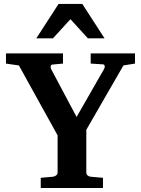

<svg xmlns="http://www.w3.org/2000/svg" viewBox="-20 -937 703 957"><path d="M595.2 -610.8 410.2 -290V-78.1Q410.2 -68.4 416.5 -62.7Q422.9 -57.1 432.1 -56.2L493.2 -50.8V0H183.1V-50.8L244.1 -56.2Q252.4 -57.1 259.8 -62.7Q267.1 -68.4 267.1 -78.1V-262.2L74.2 -610.8L9.8 -620.1V-670.9H293.9V-620.1L241.2 -615.2Q235.8 -615.2 233.2 -607.9Q230.5 -600.6 235.8 -590.8L361.8 -354L498 -591.8Q503.4 -601.1 501.7 -608.6Q500 -616.2 493.2 -616.2L432.1 -620.1V-670.9H652.8V-620.1ZM418 -746.1 331.1 -841.3 244.1 -746.1H161.1L272 -917.5H390.1L501 -746.1Z"/></svg>

Font: Charis SIL APac
Style: Bold
Weight: 700
Foundry: SIL International
Version: Version 5.000